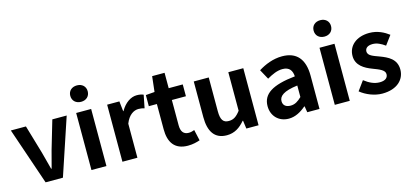

<svg xmlns="http://www.w3.org/2000/svg" viewBox="-67 -1308 3897 1820"><g transform="rotate(-15 1881.5 -398.5)"><path d="M205 0H375L562 -560H421L339 -281C324 -226 309 -168 294 -111H289C274 -168 259 -226 244 -281L162 -560H14Z M655 0H802V-560H655ZM729 -650C779 -650 814 -682 814 -731C814 -779 779 -811 729 -811C678 -811 643 -779 643 -731C643 -682 678 -650 729 -650Z M959 0H1106V-334C1137 -415 1190 -444 1234 -444C1257 -444 1273 -441 1293 -435L1318 -562C1301 -569 1283 -574 1252 -574C1194 -574 1134 -534 1093 -461H1090L1079 -560H959Z M1600 14C1649 14 1688 3 1718 -7L1694 -114C1679 -108 1657 -102 1639 -102C1589 -102 1563 -132 1563 -196V-444H1701V-560H1563V-711H1441L1424 -560L1337 -553V-444H1416V-196C1416 -71 1467 14 1600 14Z M1982 14C2058 14 2112 -23 2160 -80H2164L2175 0H2295V-560H2148V-182C2110 -132 2080 -112 2034 -112C1980 -112 1956 -143 1956 -229V-560H1809V-210C1809 -70 1861 14 1982 14Z M2590 14C2654 14 2710 -18 2759 -60H2763L2773 0H2893V-327C2893 -489 2820 -574 2678 -574C2590 -574 2510 -541 2444 -500L2497 -403C2549 -433 2599 -456 2651 -456C2720 -456 2744 -414 2747 -359C2521 -335 2424 -272 2424 -152C2424 -57 2490 14 2590 14ZM2638 -101C2595 -101 2564 -120 2564 -164C2564 -214 2610 -252 2747 -269V-156C2711 -121 2680 -101 2638 -101Z M3043 0H3190V-560H3043ZM3117 -650C3167 -650 3202 -682 3202 -731C3202 -779 3167 -811 3117 -811C3066 -811 3031 -779 3031 -731C3031 -682 3066 -650 3117 -650Z M3507 14C3653 14 3730 -65 3730 -163C3730 -267 3648 -304 3574 -332C3515 -354 3463 -369 3463 -410C3463 -442 3487 -464 3538 -464C3579 -464 3618 -445 3658 -416L3724 -505C3678 -540 3615 -574 3534 -574C3406 -574 3325 -503 3325 -403C3325 -309 3404 -266 3475 -239C3534 -216 3592 -197 3592 -155C3592 -120 3567 -96 3511 -96C3459 -96 3411 -118 3361 -157L3294 -65C3350 -19 3432 14 3507 14Z"/></g></svg>

Font: Noto Sans HK
Style: Bold
Weight: 700
Designer: Ryoko NISHIZUKA 西塚涼子 (kana, bopomofo & ideographs); Paul D. Hunt (Latin, Greek & Cyrillic); Sandoll Communications 산돌커뮤니
Foundry: Adobe
Version: Version 2.002;hotconv 1.0.116;makeotfexe 2.5.65601